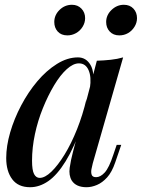

<svg xmlns="http://www.w3.org/2000/svg" viewBox="-20 -769 593 803"><path d="M146 -25Q168 -25 195 -51Q222 -77 250 -122.5Q278 -168 302 -228Q326 -288 342 -356L324 -247Q290 -152 254.5 -94.5Q219 -37 182 -11.5Q145 14 106 14Q56 14 31 -19.5Q6 -53 6 -108Q6 -158 22.5 -215Q39 -272 68.5 -328Q98 -384 136 -429Q174 -474 218 -501.5Q262 -529 306 -529Q340 -529 358.5 -497.5Q377 -466 367 -406L356 -400Q363 -447 350.5 -475.5Q338 -504 310 -504Q286 -504 259 -479.5Q232 -455 206.5 -412.5Q181 -370 159.5 -317Q138 -264 126 -207.5Q114 -151 114 -97Q114 -57 122.5 -41Q131 -25 146 -25ZM385 -515Q415 -516 443 -519Q471 -522 495 -529L368 -86Q365 -75 362.5 -61.5Q360 -48 363.5 -38Q367 -28 382 -28Q400 -28 418 -47.5Q436 -67 454 -122L468 -163H487L462 -90Q448 -49 428 -27Q408 -5 385.5 4.5Q363 14 342 14Q298 14 280 -14Q267 -36 271.5 -67.5Q276 -99 285 -133ZM207 -677Q207 -706 229 -727.5Q251 -749 281 -749Q305 -749 320.5 -733Q336 -717 336 -693Q336 -674 325.5 -657Q315 -640 298 -630.5Q281 -621 262 -621Q236 -621 221.5 -637Q207 -653 207 -677ZM424 -677Q424 -706 446.5 -727.5Q469 -749 498 -749Q523 -749 538 -733Q553 -717 553 -693Q553 -674 542.5 -657Q532 -640 515.5 -630.5Q499 -621 479 -621Q454 -621 439 -637Q424 -653 424 -677Z"/></svg>

Font: Playfair Display Medium
Style: Italic
Weight: 500
Italic angle: -14°
Designer: Claus Eggers Sørensen
Foundry: Claus Eggers Sørensen
Version: Version 1.203